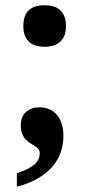

<svg xmlns="http://www.w3.org/2000/svg" viewBox="-20 -565 334 739"><path d="M224.1 -42Q224.1 -10.3 214.4 19.5Q204.6 49.3 183.1 74.7Q161.6 100.1 127.7 120.4Q93.8 140.6 44.9 153.8V102.1Q66.9 94.2 83.3 86.4Q99.6 78.6 110.6 69.6Q121.6 60.5 127.2 49.6Q132.8 38.6 132.8 23.9Q132.8 14.6 127.4 8.5Q122.1 2.4 114 -2.9Q106 -8.3 96.4 -13.9Q86.9 -19.5 78.9 -28.3Q70.8 -37.1 65.4 -50Q60.1 -63 60.1 -83Q60.1 -116.7 80.6 -134.3Q101.1 -151.9 131.8 -151.9Q174.3 -151.9 199.2 -122.6Q224.1 -93.3 224.1 -42ZM69.8 -464.8Q69.8 -487.8 76.2 -503.2Q82.5 -518.6 93.5 -527.8Q104.5 -537.1 119.6 -541Q134.8 -544.9 151.9 -544.9Q168.5 -544.9 183.3 -541Q198.2 -537.1 209.5 -527.8Q220.7 -518.6 227.3 -503.2Q233.9 -487.8 233.9 -464.8Q233.9 -442.4 227.3 -427Q220.7 -411.6 209.5 -402.3Q198.2 -393.1 183.3 -388.9Q168.5 -384.8 151.9 -384.8Q134.8 -384.8 119.6 -388.9Q104.5 -393.1 93.5 -402.3Q82.5 -411.6 76.2 -427Q69.8 -442.4 69.8 -464.8Z"/></svg>

Font: Droids
Style: b
Weight: 700
Foundry: Ascender Corporation
Version: Version 1.00 build 113